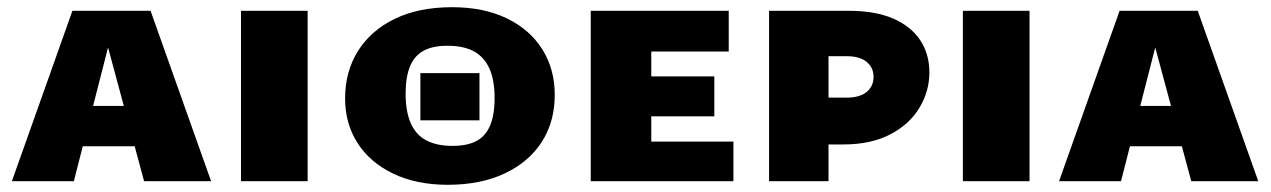

<svg xmlns="http://www.w3.org/2000/svg" viewBox="-20 -503 3527 533"><path d="M13 0 181 -473H398L566 0H380L262 -438H297L185 0ZM124 -97 165 -209H401L450 -97Z M649 0V-473H834V0Z M1223 10Q1136 10 1071.5 -21Q1007 -52 972.5 -106Q938 -160 938 -230Q938 -304 973.5 -361Q1009 -418 1075.5 -450.5Q1142 -483 1235 -483Q1323 -483 1387 -452Q1451 -421 1485.5 -366Q1520 -311 1520 -240Q1520 -165 1484 -109Q1448 -53 1381 -21.5Q1314 10 1223 10ZM1236 -98Q1277 -98 1302.5 -111.5Q1328 -125 1340.5 -154.5Q1353 -184 1353 -231Q1353 -281 1338.5 -313Q1324 -345 1295.5 -360.5Q1267 -376 1222 -376Q1182 -376 1156.5 -362.5Q1131 -349 1118.5 -319.5Q1106 -290 1106 -243Q1106 -193 1120.5 -160.5Q1135 -128 1164 -113Q1193 -98 1236 -98ZM1147 -169V-300H1311V-169Z M1620 0V-473H1788V0ZM1686 0V-110H2016V0ZM1686 -180V-291H1963V-180ZM1686 -360V-473H2003V-360Z M2115 0V-473H2336Q2410 -473 2459.5 -451.5Q2509 -430 2534.5 -391.5Q2560 -353 2560 -302Q2560 -250 2532.5 -204Q2505 -158 2451.5 -130Q2398 -102 2321 -102H2203V-232H2331Q2366 -232 2385.5 -247.5Q2405 -263 2405 -290Q2405 -315 2386 -331Q2367 -347 2330 -347H2280V0Z M2653 0V-473H2838V0Z M2920 0 3088 -473H3305L3473 0H3287L3169 -438H3204L3092 0ZM3031 -97 3072 -209H3308L3357 -97Z"/></svg>

Font: Ysabeau SC Black
Style: Regular
Weight: 900
Designer: Christian Thalmann (Catharsis Fonts)
Version: Version 2.001;gftools[0.9.30]; featfreeze: smcp